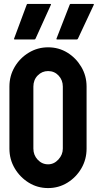

<svg xmlns="http://www.w3.org/2000/svg" viewBox="-20 -948 498 978"><path d="M225 10Q171 10 126.5 -17.5Q82 -45 55 -90.5Q28 -136 28 -191V-507Q28 -562 55 -607.5Q82 -653 127 -680Q172 -707 225 -707Q279 -707 323 -680Q367 -653 394 -607.5Q421 -562 421 -507V-191Q421 -136 394.5 -90.5Q368 -45 323.5 -17.5Q279 10 225 10ZM225 -111Q255 -111 277.5 -135.5Q300 -160 300 -191V-507Q300 -540 278.5 -563Q257 -586 225 -586Q194 -586 172 -563.5Q150 -541 150 -507V-191Q150 -158 172 -134.5Q194 -111 225 -111ZM271 -747Q266 -747 268 -752L335 -924Q336 -928 340 -928H455Q459 -928 458 -924L377 -751Q375 -747 371 -747ZM55 -747Q50 -747 52 -752L116 -924Q117 -928 121 -928H235Q242 -928 239 -923L161 -751Q159 -747 155 -747Z"/></svg>

Font: AL Dynamic
Style: Regular
Weight: 400
Version: Version 1.000; ttfautohint (v1.8.2) -l 8 -r 50 -G 200 -x 14 